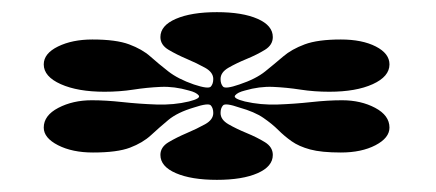

<svg xmlns="http://www.w3.org/2000/svg" viewBox="-20 -746 717 316"><path d="M337 -450Q295 -450 269.5 -461Q244 -472 244 -491Q244 -504 257.5 -512Q271 -520 287.5 -527Q304 -534 317.5 -541.5Q331 -549 331 -560Q331 -568 327 -572.5Q323 -577 299 -569Q272 -561 257 -548.5Q242 -536 228.5 -523.5Q215 -511 194 -503Q173 -495 133 -495Q99 -495 75.5 -507Q52 -519 52 -536Q52 -556 76 -568.5Q100 -581 131 -581Q154 -581 181.5 -578Q209 -575 237.5 -574Q266 -573 291 -579Q311 -584 307 -589Q303 -594 291 -597Q267 -604 244.5 -603Q222 -602 199.5 -598.5Q177 -595 152 -595Q108 -595 80 -607.5Q52 -620 52 -640Q52 -658 75.5 -669.5Q99 -681 132 -681Q171 -681 192.5 -673Q214 -665 227.5 -653Q241 -641 257 -628.5Q273 -616 299 -607Q323 -599 327 -603.5Q331 -608 331 -616Q331 -627 317.5 -634.5Q304 -642 287.5 -649Q271 -656 257.5 -664Q244 -672 244 -685Q244 -704 269.5 -715Q295 -726 337 -726Q379 -726 404 -715Q429 -704 429 -685Q429 -672 416 -664Q403 -656 386 -649Q369 -642 356 -634.5Q343 -627 343 -616Q343 -608 347 -603.5Q351 -599 374 -607Q401 -616 416.5 -628.5Q432 -641 446 -653Q460 -665 481.5 -673Q503 -681 541 -681Q576 -681 598.5 -669.5Q621 -658 621 -640Q621 -620 593.5 -607.5Q566 -595 522 -595Q497 -595 474.5 -598.5Q452 -602 429.5 -603Q407 -604 383 -597Q371 -594 367 -589Q363 -584 383 -579Q409 -573 437 -574Q465 -575 492.5 -578Q520 -581 543 -581Q574 -581 597.5 -568.5Q621 -556 621 -536Q621 -519 598 -507Q575 -495 541 -495Q509 -495 490.5 -500Q472 -505 460 -513.5Q448 -522 438 -532Q428 -542 413.5 -552Q399 -562 374 -569Q351 -577 347 -572.5Q343 -568 343 -560Q343 -549 356 -541.5Q369 -534 386 -527Q403 -520 416 -512Q429 -504 429 -491Q429 -472 404 -461Q379 -450 337 -450Z"/></svg>

Font: Kalnia Expanded SemiBold
Style: Regular
Weight: 600
Width: 7
Designer: Frida Medrano
Foundry: Frida Medrano
Version: Version 1.105